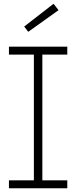

<svg xmlns="http://www.w3.org/2000/svg" viewBox="-20 -1000 405 1020"><path d="M27.5 -710V-752H337.5V-710H205V-42H337.5V0H27.5V-42H160V-710ZM264.5 -980 291 -946 130 -831 108.5 -859Z"/></svg>

Font: Hepta Slab Light
Style: Regular
Weight: 300
Designer: Michael LaGattuta
Foundry: Michael LaGattuta
Version: Version 1.102